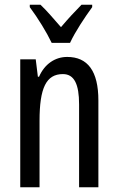

<svg xmlns="http://www.w3.org/2000/svg" viewBox="-20 -879 496 806"><path d="M197 -699H274C295 -745 337 -808 367 -849V-859H322C288 -824 270 -805 236 -765C206 -799 175 -836 150 -859H105V-849C140 -802 176 -743 197 -699ZM262 -640C211 -640 167 -610 144 -557H139L130 -630H65V-93H146V-372C146 -510 174 -568 244 -568C292 -568 312 -525 312 -441V-93H393V-457C393 -581 348 -640 262 -640Z"/></svg>

Font: Noto Sans Kannada UI ExtraCondensed
Style: Regular
Weight: 400
Width: 2
Designer: Jelle Bosma - Monotype Design Team
Foundry: Monotype Imaging Inc.
Version: Version 2.005